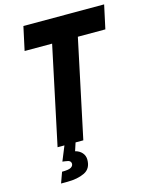

<svg xmlns="http://www.w3.org/2000/svg" viewBox="-130 -772 824 1052"><g transform="rotate(-15 282.5 -246.5)"><path d="M78 -556 107 -690H565L536 -556H380L262 0H116L234 -556ZM83 197 105 136Q143 136 156 128Q169 120 169 108Q169 99 162.5 93Q156 87 136 85L121 83L161 -15L221 -9L203 46Q227 52 241.5 68.5Q256 85 256 108Q256 159 216.5 178Q177 197 118 197Z"/></g></svg>

Font: Radio Canada Condensed
Style: Bold Italic
Weight: 700
Width: 3
Italic angle: -12°
Designer: Charles Daoud, Etienne Aubert Bonn, Alexandre Saumier Demers, Jacques Le Bailly
Foundry: Radio-Canada
Version: Version 2.104; ttfautohint (v1.8.4.7-5d5b);gftools[0.9.28.de